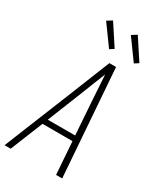

<svg xmlns="http://www.w3.org/2000/svg" viewBox="-239 -1055 974 1143"><g transform="rotate(30 248.0 -483.0)"><path d="M-4 0 194 -490 292 -735H338L392 0H350L334 -223H128L38 0ZM331 -260 315 -490Q312 -534 309.5 -577.5Q307 -621 304 -664Q287 -621 269.5 -577.5Q252 -534 235 -490L143 -260ZM419 -806 319 -944 354 -966 447 -824ZM249 -806 149 -944 184 -966 277 -824Z"/></g></svg>

Font: Iosevka Extralight Oblique
Style: Regular
Weight: 200
Italic angle: -9°
Monospace: yes
Designer: Belleve Invis
Foundry: Belleve Invis
Version: Version 32.5.0; ttfautohint (v1.8.4)